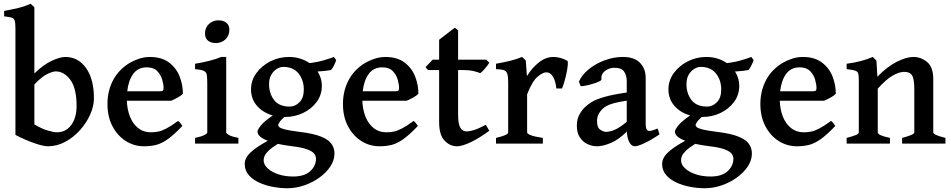

<svg xmlns="http://www.w3.org/2000/svg" viewBox="-20 -777 5148 1039"><path d="M238.8 14.6Q214.8 14.6 165.5 -2.4Q116.2 -19.5 63.5 -46.9V-623Q63.5 -653.3 59.3 -665.8Q55.2 -678.2 42.2 -681.9Q29.3 -685.5 2.4 -688.5V-717.8Q43.9 -725.6 78.1 -733.6Q112.3 -741.7 145.5 -756.8Q149.4 -753.4 157.7 -745.6Q166 -737.8 166 -737.8V-379.4Q214.8 -427.2 260 -448Q305.2 -468.8 333 -468.8Q403.3 -468.8 445.8 -408.7Q488.3 -348.6 488.3 -245.1Q488.3 -202.6 468 -157.2Q447.8 -111.8 412.8 -72.8Q377.9 -33.7 333 -9.5Q288.1 14.6 238.8 14.6ZM286.6 -61Q322.8 -61 346.7 -80.6Q370.6 -100.1 382.6 -132.1Q394.5 -164.1 394.5 -201.7Q394.5 -299.3 360.8 -345Q327.1 -390.6 281.7 -390.6Q264.6 -390.6 234.1 -375.5Q203.6 -360.4 166 -319.8V-104Q205.1 -80.1 238.3 -70.6Q271.5 -61 286.6 -61Z M759.3 14.6Q705.6 14.6 660.6 -13.9Q615.7 -42.5 588.6 -94Q561.5 -145.5 561.5 -214.4Q561.5 -280.3 587.9 -335Q614.3 -389.6 664.6 -425.3Q689 -442.9 723.1 -455.8Q757.3 -468.8 790.5 -468.8Q854.5 -468.8 894 -439.2Q933.6 -409.7 951.7 -364Q969.7 -318.4 969.7 -269.5Q960.9 -259.8 941.4 -249Q921.9 -238.3 906.2 -231.9H666.5Q668 -184.1 683.6 -145.3Q699.2 -106.4 727.8 -83.7Q756.3 -61 796.4 -61Q816.9 -61 836.4 -64.9Q856 -68.8 881.1 -82Q906.2 -95.2 943.8 -122.6Q950.2 -119.1 957.5 -109.1Q964.8 -99.1 966.8 -95.2Q922.4 -48.8 889.6 -25.1Q856.9 -1.5 826.7 6.6Q796.4 14.6 759.3 14.6ZM668.5 -283.2H846.7Q857.9 -283.2 861.6 -286.9Q865.2 -290.5 865.2 -300.8Q865.2 -319.8 857.7 -346.2Q850.1 -372.6 830.6 -392.6Q811 -412.6 774.4 -412.6Q727.1 -412.6 701.2 -377.4Q675.3 -342.3 668.5 -283.2Z M1147.5 -543.9Q1122.1 -543.9 1105.7 -556.9Q1089.4 -569.8 1089.4 -595.7Q1089.4 -627.4 1110.8 -647.2Q1132.3 -667 1162.6 -667Q1187 -667 1204.1 -654.5Q1221.2 -642.1 1221.2 -615.7Q1221.2 -584.5 1200.2 -564.2Q1179.2 -543.9 1147.5 -543.9ZM1035.6 0V-30.8Q1068.8 -37.6 1085.2 -45.9Q1101.6 -54.2 1101.6 -60.5V-319.8Q1101.6 -353.5 1099.4 -370.1Q1097.2 -386.7 1083.7 -393.3Q1070.3 -399.9 1035.6 -402.8V-432.1Q1073.7 -438 1110.6 -447.3Q1147.5 -456.5 1177.7 -468.8H1204.1V-60.5Q1204.1 -54.7 1219.2 -46.1Q1234.4 -37.6 1270 -30.8V0Z M1534.7 241.7Q1498 241.7 1457.8 234.4Q1417.5 227.1 1382.6 211.2Q1347.7 195.3 1325.9 170.2Q1304.2 145 1304.2 109.4Q1304.2 92.8 1314 75Q1323.7 57.1 1350.6 35.2Q1377.4 13.2 1429.2 -15.1Q1373.5 -36.6 1373.5 -64.9Q1373.5 -74.7 1391.1 -97.2Q1408.7 -119.6 1456.1 -152.3Q1403.3 -167 1370.8 -204.1Q1338.4 -241.2 1338.4 -293.9Q1338.4 -341.8 1367.4 -381.6Q1396.5 -421.4 1443.4 -445.1Q1490.2 -468.8 1543.5 -468.8Q1575.7 -468.8 1604 -460Q1632.3 -451.2 1654.8 -435.5Q1699.7 -440.9 1733.6 -451.2Q1767.6 -461.4 1787.1 -468.8L1799.3 -451.7Q1795.4 -439.9 1788.3 -425Q1781.2 -410.2 1771.5 -397.9Q1754.9 -395 1737.3 -393.1Q1719.7 -391.1 1698.7 -390.1Q1721.7 -354 1721.7 -313Q1721.7 -263.2 1693.4 -225.1Q1665 -187 1619.6 -165.5Q1574.2 -144 1522.5 -144H1518.6Q1498.5 -126 1491.9 -114.7Q1485.4 -103.5 1485.4 -100.6Q1485.4 -94.2 1492.9 -88.1Q1500.5 -82 1525.1 -75.9Q1549.8 -69.8 1600.6 -63.5Q1675.3 -54.7 1716.6 -38.1Q1757.8 -21.5 1773.9 1.5Q1790 24.4 1790 53.7Q1790 90.3 1767.6 124Q1745.1 157.7 1708 184.3Q1670.9 210.9 1625.7 226.3Q1580.6 241.7 1534.7 241.7ZM1547.9 -200.2Q1576.7 -200.2 1600.3 -223.4Q1624 -246.6 1624 -293Q1624 -343.3 1595.7 -379.2Q1567.4 -415 1512.2 -415Q1496.1 -415 1478.5 -404.5Q1460.9 -394 1448.5 -373.5Q1436 -353 1436 -321.8Q1436 -271.5 1463.1 -235.8Q1490.2 -200.2 1547.9 -200.2ZM1566.4 178.2Q1627 178.2 1658.4 149.7Q1689.9 121.1 1689.9 81.5Q1689.9 66.9 1679.9 54.2Q1669.9 41.5 1641.8 31Q1613.8 20.5 1559.6 14.2Q1538.1 11.7 1519 8.3Q1500 4.9 1483.4 1.5Q1448.2 23.4 1431.9 39.8Q1415.5 56.2 1411.1 68.4Q1406.7 80.6 1406.7 90.3Q1406.7 113.8 1428.2 133.8Q1449.7 153.8 1485.8 166Q1522 178.2 1566.4 178.2Z M2033.7 14.6Q1980 14.6 1935.1 -13.9Q1890.1 -42.5 1863 -94Q1835.9 -145.5 1835.9 -214.4Q1835.9 -280.3 1862.3 -335Q1888.7 -389.6 1939 -425.3Q1963.4 -442.9 1997.6 -455.8Q2031.7 -468.8 2064.9 -468.8Q2128.9 -468.8 2168.5 -439.2Q2208 -409.7 2226.1 -364Q2244.1 -318.4 2244.1 -269.5Q2235.4 -259.8 2215.8 -249Q2196.3 -238.3 2180.7 -231.9H1940.9Q1942.4 -184.1 1958 -145.3Q1973.6 -106.4 2002.2 -83.7Q2030.8 -61 2070.8 -61Q2091.3 -61 2110.8 -64.9Q2130.4 -68.8 2155.5 -82Q2180.7 -95.2 2218.3 -122.6Q2224.6 -119.1 2231.9 -109.1Q2239.3 -99.1 2241.2 -95.2Q2196.8 -48.8 2164.1 -25.1Q2131.3 -1.5 2101.1 6.6Q2070.8 14.6 2033.7 14.6ZM1942.9 -283.2H2121.1Q2132.3 -283.2 2136 -286.9Q2139.6 -290.5 2139.6 -300.8Q2139.6 -319.8 2132.1 -346.2Q2124.5 -372.6 2105 -392.6Q2085.4 -412.6 2048.8 -412.6Q2001.5 -412.6 1975.6 -377.4Q1949.7 -342.3 1942.9 -283.2Z M2453.6 14.6Q2414.1 14.6 2385.3 -16.4Q2356.4 -47.4 2356.4 -115.2V-397.9H2295.9L2283.2 -414.1L2321.3 -454.1H2356.4V-562L2441.4 -627.4L2459 -612.8V-454.1H2611.3L2627.9 -437.5Q2618.7 -422.4 2603.5 -404.8Q2588.4 -387.2 2578.6 -380.9Q2566.9 -386.7 2543.2 -392.3Q2519.5 -397.9 2489.3 -397.9H2459V-159.7Q2459 -106.4 2470.7 -86.2Q2482.4 -65.9 2504.4 -65.9Q2521.5 -65.9 2545.2 -73.2Q2568.8 -80.6 2608.9 -101.6L2627.9 -69.3Q2568.8 -26.4 2524.2 -5.9Q2479.5 14.6 2453.6 14.6Z M2664.1 0V-30.8Q2730 -45.9 2730 -60.5V-327.6Q2730 -359.9 2726.6 -372.6Q2723.1 -385.3 2718.8 -389.6Q2712.4 -396.5 2701.9 -398.9Q2691.4 -401.4 2664.1 -402.8V-432.1Q2710.4 -440.4 2740.5 -447.8Q2770.5 -455.1 2805.7 -468.8L2825.2 -449.2L2831.5 -365.2Q2857.9 -408.7 2895.5 -438.7Q2933.1 -468.8 2975.1 -468.8Q2992.7 -468.8 3012.2 -463.6Q3031.7 -458.5 3049.8 -448.2Q3054.2 -445.3 3052.7 -427Q3051.3 -408.7 3046.1 -383.8Q3041 -358.9 3034.2 -335.2Q3027.3 -311.5 3021.5 -298.3H2990.7Q2986.8 -337.9 2972.7 -361.8Q2958.5 -385.7 2936.5 -385.7Q2917 -385.7 2888.4 -361.3Q2859.9 -336.9 2832.5 -266.6V-60.5Q2832.5 -53.2 2852.1 -45.4Q2871.6 -37.6 2917.5 -30.8V0Z M3210.4 14.6Q3184.6 14.6 3159.4 2.9Q3134.3 -8.8 3117.9 -33.4Q3101.6 -58.1 3101.6 -95.7Q3101.6 -130.4 3113.8 -154.1Q3126 -177.7 3144 -195.8Q3159.7 -211.4 3183.1 -225.6Q3206.5 -239.7 3250.5 -252.4Q3294.4 -265.1 3371.6 -276.4V-337.9Q3371.6 -369.1 3356.9 -390.1Q3342.3 -411.1 3301.8 -410.2Q3275.9 -409.7 3253.7 -392.6Q3231.4 -375.5 3234.4 -346.2Q3234.9 -341.8 3220.2 -335.2Q3205.6 -328.6 3184.8 -322.5Q3164.1 -316.4 3146 -313Q3127.9 -309.6 3122.1 -311L3112.8 -335Q3128.4 -371.6 3165.5 -401.9Q3202.6 -432.1 3251.5 -450.4Q3300.3 -468.8 3350.1 -468.8Q3412.6 -468.8 3443.4 -437Q3474.1 -405.3 3474.1 -355V-106.4Q3474.1 -68.4 3493.7 -68.4Q3500.5 -68.4 3510 -71Q3519.5 -73.7 3539.1 -81.5L3548.8 -49.8Q3507.3 -21.5 3469.5 -3.4Q3431.6 14.6 3415 14.6Q3397.9 14.6 3386 -6.8Q3374 -28.3 3372.1 -65.4Q3328.1 -21 3285.2 -3.2Q3242.2 14.6 3210.4 14.6ZM3258.8 -63.5Q3280.8 -63.5 3307.9 -75.2Q3335 -86.9 3371.6 -118.2V-232.4Q3327.6 -225.6 3302 -218.5Q3276.4 -211.4 3262.5 -203.6Q3248.5 -195.8 3239.3 -186.5Q3226.6 -173.8 3218.8 -158.4Q3210.9 -143.1 3210.9 -121.6Q3210.9 -86.4 3228.5 -75Q3246.1 -63.5 3258.8 -63.5Z M3793.5 241.7Q3756.8 241.7 3716.6 234.4Q3676.3 227.1 3641.4 211.2Q3606.4 195.3 3584.7 170.2Q3563 145 3563 109.4Q3563 92.8 3572.8 75Q3582.5 57.1 3609.4 35.2Q3636.2 13.2 3688 -15.1Q3632.3 -36.6 3632.3 -64.9Q3632.3 -74.7 3649.9 -97.2Q3667.5 -119.6 3714.8 -152.3Q3662.1 -167 3629.6 -204.1Q3597.2 -241.2 3597.2 -293.9Q3597.2 -341.8 3626.2 -381.6Q3655.3 -421.4 3702.1 -445.1Q3749 -468.8 3802.2 -468.8Q3834.5 -468.8 3862.8 -460Q3891.1 -451.2 3913.6 -435.5Q3958.5 -440.9 3992.4 -451.2Q4026.4 -461.4 4045.9 -468.8L4058.1 -451.7Q4054.2 -439.9 4047.1 -425Q4040 -410.2 4030.3 -397.9Q4013.7 -395 3996.1 -393.1Q3978.5 -391.1 3957.5 -390.1Q3980.5 -354 3980.5 -313Q3980.5 -263.2 3952.1 -225.1Q3923.8 -187 3878.4 -165.5Q3833 -144 3781.2 -144H3777.3Q3757.3 -126 3750.7 -114.7Q3744.1 -103.5 3744.1 -100.6Q3744.1 -94.2 3751.7 -88.1Q3759.3 -82 3783.9 -75.9Q3808.6 -69.8 3859.4 -63.5Q3934.1 -54.7 3975.3 -38.1Q4016.6 -21.5 4032.7 1.5Q4048.8 24.4 4048.8 53.7Q4048.8 90.3 4026.4 124Q4003.9 157.7 3966.8 184.3Q3929.7 210.9 3884.5 226.3Q3839.4 241.7 3793.5 241.7ZM3806.6 -200.2Q3835.4 -200.2 3859.1 -223.4Q3882.8 -246.6 3882.8 -293Q3882.8 -343.3 3854.5 -379.2Q3826.2 -415 3771 -415Q3754.9 -415 3737.3 -404.5Q3719.7 -394 3707.3 -373.5Q3694.8 -353 3694.8 -321.8Q3694.8 -271.5 3721.9 -235.8Q3749 -200.2 3806.6 -200.2ZM3825.2 178.2Q3885.7 178.2 3917.2 149.7Q3948.7 121.1 3948.7 81.5Q3948.7 66.9 3938.7 54.2Q3928.7 41.5 3900.6 31Q3872.6 20.5 3818.4 14.2Q3796.9 11.7 3777.8 8.3Q3758.8 4.9 3742.2 1.5Q3707 23.4 3690.7 39.8Q3674.3 56.2 3669.9 68.4Q3665.5 80.6 3665.5 90.3Q3665.5 113.8 3687 133.8Q3708.5 153.8 3744.6 166Q3780.8 178.2 3825.2 178.2Z M4292.5 14.6Q4238.8 14.6 4193.8 -13.9Q4148.9 -42.5 4121.8 -94Q4094.7 -145.5 4094.7 -214.4Q4094.7 -280.3 4121.1 -335Q4147.5 -389.6 4197.8 -425.3Q4222.2 -442.9 4256.3 -455.8Q4290.5 -468.8 4323.7 -468.8Q4387.7 -468.8 4427.2 -439.2Q4466.8 -409.7 4484.9 -364Q4502.9 -318.4 4502.9 -269.5Q4494.1 -259.8 4474.6 -249Q4455.1 -238.3 4439.5 -231.9H4199.7Q4201.2 -184.1 4216.8 -145.3Q4232.4 -106.4 4261 -83.7Q4289.6 -61 4329.6 -61Q4350.1 -61 4369.6 -64.9Q4389.2 -68.8 4414.3 -82Q4439.5 -95.2 4477.1 -122.6Q4483.4 -119.1 4490.7 -109.1Q4498 -99.1 4500 -95.2Q4455.6 -48.8 4422.9 -25.1Q4390.1 -1.5 4359.9 6.6Q4329.6 14.6 4292.5 14.6ZM4201.7 -283.2H4379.9Q4391.1 -283.2 4394.8 -286.9Q4398.4 -290.5 4398.4 -300.8Q4398.4 -319.8 4390.9 -346.2Q4383.3 -372.6 4363.8 -392.6Q4344.2 -412.6 4307.6 -412.6Q4260.3 -412.6 4234.4 -377.4Q4208.5 -342.3 4201.7 -283.2Z M4561.5 0V-30.8Q4593.8 -39.1 4610.6 -45.9Q4627.4 -52.7 4627.4 -60.5V-339.8Q4627.4 -365.2 4624.8 -377.4Q4622.1 -389.6 4608.4 -394.5Q4594.7 -399.4 4561.5 -402.8V-432.1Q4603.5 -437.5 4637 -446.3Q4670.4 -455.1 4703.1 -468.8L4722.7 -449.2L4728 -361.8Q4780.3 -416 4832.3 -442.4Q4884.3 -468.8 4922.4 -468.8Q4964.4 -468.8 4997.3 -441.2Q5030.3 -413.6 5030.3 -349.6V-60.5Q5030.3 -54.2 5043.9 -47.4Q5057.6 -40.5 5096.2 -30.8V0H4861.8V-30.8Q4897 -40 4912.4 -47.1Q4927.7 -54.2 4927.7 -60.5V-294.4Q4927.7 -350.1 4915.5 -369.1Q4903.3 -388.2 4872.6 -388.2Q4847.2 -388.2 4812.3 -368.9Q4777.3 -349.6 4730 -297.4V-60.5Q4730 -44.4 4795.9 -30.8V0Z"/></svg>

Font: David Libre Medium
Style: Regular
Weight: 500
Designer: Ismar David, J. Victor Gaultney, Annie Olsen and Meir Sadan
Foundry: Monotype Imaging Inc. & SIL International
Version: Version 1.100; ttfautohint (v1.8.4.7-5d5b)